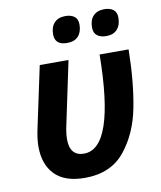

<svg xmlns="http://www.w3.org/2000/svg" viewBox="-85 -816 750 894"><g transform="rotate(-10 290.5 -369.0)"><path d="M56 -171Q56 -207 66 -253L128 -544H264L202 -250Q193 -211 193 -182Q193 -102 260 -102Q406 -102 411 -544H548Q546 -393 523 -273Q500 -153 433.5 -71.5Q367 10 245 10Q150 10 103 -38Q56 -86 56 -171ZM214 -674Q214 -709 232.5 -728.5Q251 -748 285 -748Q311 -748 327 -736Q343 -724 343 -698Q343 -663 325 -643Q307 -623 272 -623Q214 -623 214 -674ZM398 -674Q398 -709 416.5 -728.5Q435 -748 469 -748Q495 -748 511 -736Q527 -724 527 -698Q527 -663 509 -643Q491 -623 457 -623Q430 -623 414 -635.5Q398 -648 398 -674Z"/></g></svg>

Font: Noto Sans Display
Style: Bold Italic
Weight: 700
Italic angle: -12°
Designer: Monotype Design team
Foundry: Monotype Imaging Inc.
Version: Version 1.000